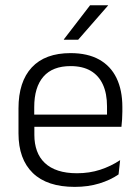

<svg xmlns="http://www.w3.org/2000/svg" viewBox="-20 -702 532 732"><path d="M265 10.5Q159.5 10.5 105 -42.5Q50.5 -95.5 50.5 -193.5V-288.5Q50.5 -390.5 101.2 -445Q152 -499.5 249 -499.5Q314 -499.5 358 -475Q402 -450.5 424.2 -404.5Q446.5 -358.5 446.5 -294V-276.5Q446.5 -262 445.5 -247.5Q444.5 -233 443 -218.5H387Q388 -240.5 388 -260.2Q388 -280 388 -296.5Q388 -345.5 372.2 -379.8Q356.5 -414 325.8 -432Q295 -450 249 -450Q180.5 -450 145.5 -409.8Q110.5 -369.5 110.5 -293.5V-246L111 -238V-187.5Q111 -154 120.8 -127Q130.5 -100 150.8 -80.8Q171 -61.5 201.8 -51.5Q232.5 -41.5 273.5 -41.5Q321 -41.5 361.8 -54.8Q402.5 -68 438 -91.5L432 -37Q401 -15.5 358.5 -2.5Q316 10.5 265 10.5ZM429.5 -218.5H82V-265H429.5ZM223.5 -552 323.5 -682H392V-681L278 -550.5H223.5Z"/></svg>

Font: Anek Kannada Medium Light
Style: Regular
Weight: 300
Version: Version 1.003